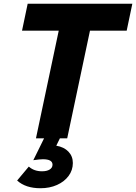

<svg xmlns="http://www.w3.org/2000/svg" viewBox="-20 -735 723 1020"><path d="M171 0 292 -572H97L127 -715H683L653 -572H458L337 0ZM71 224 133 150Q161 175 203 175Q229 175 244 165.5Q259 156 259 140Q259 111 208 111Q192 111 157 116L219 -10H303L279 39Q320 46 343.5 70.5Q367 95 367 131Q367 169 344.5 199.5Q322 230 283 247.5Q244 265 195 265Q116 265 71 224Z"/></svg>

Font: Wix Madefor Text ExtraBold
Style: Italic
Weight: 800
Italic angle: -12°
Designer: Dalton Maag Ltd
Foundry: Dalton Maag Ltd
Version: Version 3.100